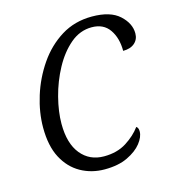

<svg xmlns="http://www.w3.org/2000/svg" viewBox="-89 -621 643 707"><g transform="rotate(-15 233.0 -268.0)"><path d="M225 10Q175 10 134 -13Q93 -36 69 -81.5Q45 -127 45 -197Q45 -255 64 -316Q83 -377 119 -429.5Q155 -482 206.5 -514Q258 -546 324 -546Q394 -546 428.5 -514.5Q463 -483 463 -445Q463 -422 447 -408Q431 -394 403 -394Q403 -443 380.5 -475.5Q358 -508 313 -508Q268 -508 231.5 -477Q195 -446 168.5 -397Q142 -348 128 -293.5Q114 -239 114 -193Q114 -118 147 -77.5Q180 -37 235 -37Q285 -37 320.5 -59.5Q356 -82 377 -111Q385 -106 385 -92Q385 -71 366.5 -47.5Q348 -24 312.5 -7Q277 10 225 10Z"/></g></svg>

Font: Noto Serif Light
Style: Italic
Weight: 300
Italic angle: -12°
Designer: Monotype Design Team
Foundry: Monotype Imaging Inc.
Version: Version 2.013